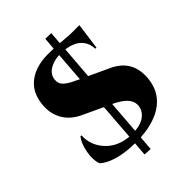

<svg xmlns="http://www.w3.org/2000/svg" viewBox="-253 -903 1121 1121"><g transform="rotate(-45 307.5 -343.0)"><path d="M357 -457 480 -400Q605 -343 595 -206Q588 -107 517 -51Q446 5 321 13L314 102L266 99L273 14Q192 13 131.5 -5Q71 -23 44 -51Q29 -89 39.5 -148Q50 -207 76 -240H85Q80 -164 133 -104.5Q186 -45 277 -37L294 -264L174 -320Q105 -351 73.5 -407Q42 -463 51 -535Q61 -622 122 -668Q183 -714 284 -714Q301 -714 328 -713L334 -788L382 -787L376 -710Q418 -707 453 -704H531L509 -541H499Q499 -565 490.5 -585.5Q482 -606 466 -622Q450 -638 426 -648Q402 -658 373 -662ZM293 -487 310 -478 324 -664Q289 -662 262 -650.5Q235 -639 220.5 -621Q206 -603 204 -580Q201 -548 224 -527.5Q247 -507 293 -487ZM341 -243 325 -37Q382 -42 412.5 -69.5Q443 -97 443 -135Q443 -165 419 -191Q395 -217 341 -243Z"/></g></svg>

Font: Cinzel Decorative Black
Style: Regular
Weight: 900
Designer: Natanael Gama
Version: Version 1.001;PS 001.001;hotconv 1.0.56;makeotf.lib2.0.21325